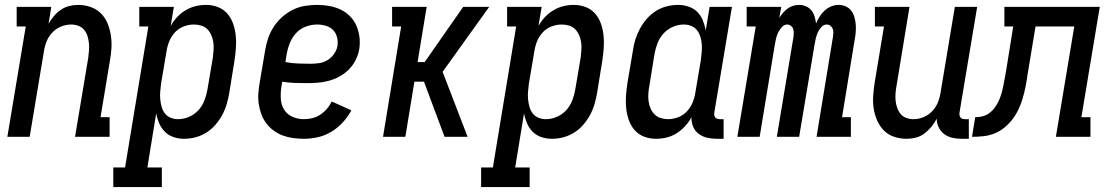

<svg xmlns="http://www.w3.org/2000/svg" viewBox="-20 -558 4540 783"><path d="M10 0 85 -450H48V-530H189L178 -461Q187 -477 199.5 -492Q212 -507 228 -518Q244 -529 262.5 -533.5Q281 -538 299 -538Q325 -538 349.5 -529.5Q374 -521 391.5 -503.5Q409 -486 418.5 -463Q428 -440 432 -414.5Q436 -389 434.5 -362.5Q433 -336 428 -309L390 -80H427V0H286L340 -323Q342 -338 343 -353.5Q344 -369 342.5 -383.5Q341 -398 336.5 -412Q332 -426 322.5 -437Q313 -448 299 -453Q285 -458 270 -458Q249 -458 228.5 -449.5Q208 -441 193 -425Q178 -409 170 -389Q162 -369 159 -348L101 0Z M442 205V125H490L585 -450H548V-530H689L676 -452Q687 -472 702.5 -488.5Q718 -505 737.5 -516.5Q757 -528 778 -533Q799 -538 820 -538Q846 -538 869 -529Q892 -520 907.5 -502Q923 -484 931 -460.5Q939 -437 941.5 -412Q944 -387 942 -361Q940 -335 936 -309L915 -179Q911 -156 904.5 -133.5Q898 -111 886.5 -89.5Q875 -68 858.5 -49Q842 -30 821 -17Q800 -4 777 2Q754 8 730 8Q708 8 687.5 1Q667 -6 652.5 -20.5Q638 -35 629.5 -54.5Q621 -74 617 -96L581 125H640V205ZM706 -72Q729 -72 751 -81.5Q773 -91 789 -108.5Q805 -126 813.5 -148Q822 -170 826 -193L848 -323Q850 -338 851 -354Q852 -370 850 -385Q848 -400 842 -414Q836 -428 826 -438.5Q816 -449 801 -453.5Q786 -458 770 -458Q750 -458 729 -450Q708 -442 693 -425.5Q678 -409 670 -389Q662 -369 659 -348L637 -218Q635 -202 633.5 -185.5Q632 -169 633.5 -153.5Q635 -138 639 -123Q643 -108 652 -96Q661 -84 675.5 -78Q690 -72 706 -72Z M1219 8Q1197 8 1175 5Q1153 2 1133 -5.5Q1113 -13 1096 -25.5Q1079 -38 1066.5 -54.5Q1054 -71 1046.5 -90.5Q1039 -110 1035.5 -132Q1032 -154 1033.5 -176Q1035 -198 1039 -221L1061 -351Q1065 -376 1073 -400.5Q1081 -425 1095.5 -447.5Q1110 -470 1130 -488Q1150 -506 1174 -518Q1198 -530 1223.5 -534Q1249 -538 1274 -538Q1299 -538 1323.5 -533.5Q1348 -529 1369 -519Q1390 -509 1407 -492Q1424 -475 1433.5 -453Q1443 -431 1446 -406.5Q1449 -382 1445 -357Q1441 -334 1430 -312.5Q1419 -291 1402 -274Q1385 -257 1363.5 -245.5Q1342 -234 1319 -228Q1296 -222 1273.5 -220.5Q1251 -219 1228 -219Q1203 -219 1178.5 -220Q1154 -221 1131 -225L1128 -207Q1124 -183 1125 -157.5Q1126 -132 1138 -112Q1150 -92 1172 -82Q1194 -72 1219 -72Q1236 -72 1253 -76Q1270 -80 1285.5 -90Q1301 -100 1313 -114Q1325 -128 1333 -144L1413 -108Q1399 -82 1378 -59Q1357 -36 1331 -20.5Q1305 -5 1276.5 1.5Q1248 8 1219 8ZM1247 -298Q1264 -298 1281.5 -300.5Q1299 -303 1315 -312.5Q1331 -322 1342 -337.5Q1353 -353 1356 -370Q1359 -388 1354.5 -406Q1350 -424 1338 -436Q1326 -448 1308.5 -453Q1291 -458 1273 -458Q1250 -458 1227 -449.5Q1204 -441 1187.5 -423Q1171 -405 1162 -382.5Q1153 -360 1149 -337L1144 -305Q1169 -300 1195 -299Q1221 -298 1247 -298Z M1542 0 1616 -450H1579V-530H1720L1683 -305H1712L1869 -530H1975L1785 -265L1887 0H1793L1709 -225H1670L1633 0Z M1942 205V125H1990L2085 -450H2048V-530H2189L2176 -452Q2187 -472 2202.5 -488.5Q2218 -505 2237.5 -516.5Q2257 -528 2278 -533Q2299 -538 2320 -538Q2346 -538 2369 -529Q2392 -520 2407.5 -502Q2423 -484 2431 -460.5Q2439 -437 2441.5 -412Q2444 -387 2442 -361Q2440 -335 2436 -309L2415 -179Q2411 -156 2404.5 -133.5Q2398 -111 2386.5 -89.5Q2375 -68 2358.5 -49Q2342 -30 2321 -17Q2300 -4 2277 2Q2254 8 2230 8Q2208 8 2187.5 1Q2167 -6 2152.5 -20.5Q2138 -35 2129.5 -54.5Q2121 -74 2117 -96L2081 125H2140V205ZM2206 -72Q2229 -72 2251 -81.5Q2273 -91 2289 -108.5Q2305 -126 2313.5 -148Q2322 -170 2326 -193L2348 -323Q2350 -338 2351 -354Q2352 -370 2350 -385Q2348 -400 2342 -414Q2336 -428 2326 -438.5Q2316 -449 2301 -453.5Q2286 -458 2270 -458Q2250 -458 2229 -450Q2208 -442 2193 -425.5Q2178 -409 2170 -389Q2162 -369 2159 -348L2137 -218Q2135 -202 2133.5 -185.5Q2132 -169 2133.5 -153.5Q2135 -138 2139 -123Q2143 -108 2152 -96Q2161 -84 2175.5 -78Q2190 -72 2206 -72Z M2655 8Q2629 8 2606 -1Q2583 -10 2567.5 -28Q2552 -46 2544 -69.5Q2536 -93 2533.5 -118Q2531 -143 2533 -169Q2535 -195 2539 -221L2561 -351Q2564 -374 2571 -396.5Q2578 -419 2589.5 -440.5Q2601 -462 2617.5 -481Q2634 -500 2654.5 -513Q2675 -526 2698.5 -532Q2722 -538 2745 -538Q2767 -538 2788 -531Q2809 -524 2823.5 -509.5Q2838 -495 2846 -475.5Q2854 -456 2858 -434L2874 -530H2965L2893 -99Q2892 -93 2893 -88Q2894 -83 2897 -79Q2900 -75 2905 -73.5Q2910 -72 2916 -72H2931V8H2902Q2882 8 2863 3.5Q2844 -1 2829 -12.5Q2814 -24 2806.5 -42Q2799 -60 2800 -80Q2789 -60 2773.5 -43Q2758 -26 2738.5 -14Q2719 -2 2698 3Q2677 8 2655 8ZM2705 -72Q2725 -72 2746 -80Q2767 -88 2782 -104.5Q2797 -121 2805 -141Q2813 -161 2816 -182L2838 -312Q2840 -328 2841.5 -344.5Q2843 -361 2842 -376.5Q2841 -392 2836.5 -407Q2832 -422 2823 -434Q2814 -446 2799.5 -452Q2785 -458 2769 -458Q2746 -458 2724 -448.5Q2702 -439 2686 -421.5Q2670 -404 2661.5 -382Q2653 -360 2649 -337L2628 -207Q2625 -192 2624 -176Q2623 -160 2625 -145Q2627 -130 2633 -116Q2639 -102 2649.5 -91.5Q2660 -81 2674.5 -76.5Q2689 -72 2705 -72Z M2987 0 3062 -450H3025V-530H3166L3158 -485Q3165 -496 3173.5 -506Q3182 -516 3192.5 -523.5Q3203 -531 3215 -534.5Q3227 -538 3239 -538Q3239 -538 3239 -538Q3239 -538 3239 -538Q3254 -538 3267.5 -532Q3281 -526 3289.5 -515Q3298 -504 3302 -490.5Q3306 -477 3308 -462Q3314 -477 3322.5 -490.5Q3331 -504 3343 -515Q3355 -526 3370 -532Q3385 -538 3400 -538Q3400 -538 3400 -538Q3400 -538 3400 -538Q3416 -538 3430 -531.5Q3444 -525 3452.5 -513Q3461 -501 3465 -486Q3469 -471 3470 -455.5Q3471 -440 3469.5 -424Q3468 -408 3465 -393L3414 -80H3450V0H3310L3377 -408Q3378 -416 3378.5 -424.5Q3379 -433 3376 -440.5Q3373 -448 3366.5 -453Q3360 -458 3351 -458Q3339 -458 3329.5 -447.5Q3320 -437 3315 -425.5Q3310 -414 3307 -402Q3304 -390 3302 -377L3239 0H3148L3216 -408Q3217 -416 3217 -424.5Q3217 -433 3214.5 -440.5Q3212 -448 3205 -453Q3198 -458 3190 -458Q3178 -458 3168.5 -447.5Q3159 -437 3153.5 -425.5Q3148 -414 3145 -402Q3142 -390 3140 -377L3078 0Z M3677 8Q3650 8 3625.5 -0.5Q3601 -9 3584 -26.5Q3567 -44 3557 -67Q3547 -90 3543 -115.5Q3539 -141 3541 -167.5Q3543 -194 3547 -221L3585 -450H3548V-530H3689L3636 -207Q3633 -192 3632 -176.5Q3631 -161 3632.5 -146.5Q3634 -132 3639 -118Q3644 -104 3653 -93Q3662 -82 3676 -77Q3690 -72 3706 -72Q3726 -72 3746.5 -80.5Q3767 -89 3782 -105Q3797 -121 3805 -141Q3813 -161 3816 -182L3874 -530H3965L3893 -99Q3892 -93 3893 -88Q3894 -83 3897 -79Q3900 -75 3905 -73.5Q3910 -72 3916 -72H3931V8H3902Q3883 8 3864.5 4Q3846 0 3831.5 -10.5Q3817 -21 3808.5 -38Q3800 -55 3800 -74Q3791 -56 3778 -40.5Q3765 -25 3749 -13Q3733 -1 3714 3.5Q3695 8 3677 8Z M3944 0 3957 -80Q3971 -80 3986 -83.5Q4001 -87 4013.5 -96Q4026 -105 4035.5 -117.5Q4045 -130 4051.5 -143.5Q4058 -157 4062.5 -171.5Q4067 -186 4070 -200Q4073 -214 4075.5 -228.5Q4078 -243 4081 -257Q4081 -259 4081 -260.5Q4081 -262 4082 -263L4112 -450H4076V-530H4465L4390 -80H4427V0H4286L4361 -450H4203L4170 -251Q4167 -228 4162.5 -205.5Q4158 -183 4151.5 -160Q4145 -137 4135 -115Q4125 -93 4110.5 -73.5Q4096 -54 4076.5 -38Q4057 -22 4035 -13.5Q4013 -5 3990 -2.5Q3967 0 3944 0Z"/></svg>

Font: Iosevka Slab Medium
Style: Italic
Weight: 500
Italic angle: -9°
Monospace: yes
Designer: Belleve Invis
Foundry: Belleve Invis
Version: Version 11.1.0; ttfautohint (v1.8.3)